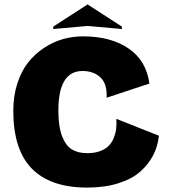

<svg xmlns="http://www.w3.org/2000/svg" viewBox="-20 -830 767 866"><path d="M220.2 -699.2V-710L375 -810.1L529.8 -710V-699.2L375 -712.9ZM243.2 -331.1Q243.2 -259.8 259.8 -216.3Q276.4 -172.9 304.2 -156Q332 -139.2 374 -139.2Q406.7 -139.2 431.4 -148.4Q456.1 -157.7 470.5 -172.4Q484.9 -187 493.2 -208Q501.5 -229 503.9 -249.5Q506.3 -270 504.9 -293.9L696.8 -217.8Q691.9 -170.9 671.4 -130.6Q650.9 -90.3 613.3 -56.6Q575.7 -22.9 513.9 -3.4Q452.1 16.1 373 16.1Q208.5 16.1 124.3 -68.8Q40 -153.8 40 -331.1Q40 -398.4 58.6 -454.8Q77.1 -511.2 107.9 -549.6Q138.7 -587.9 179.7 -614.7Q220.7 -641.6 264.6 -653.8Q308.6 -666 354 -666Q481.4 -666 561 -610.6Q640.6 -555.2 653.8 -453.1L460.9 -389.2Q463.9 -451.7 433.1 -480.7Q402.3 -509.8 352.1 -509.8Q243.2 -509.8 243.2 -331.1Z"/></svg>

Font: Mayenne Sans Regular
Style: Regular
Weight: 600
Width: 6
Designer: Jérémy Landes — Studio Triple
Foundry: Jérémy Landes — Studio Triple
Version: Version 1.001;hotconv 1.0.109;makeotfexe 2.5.65596